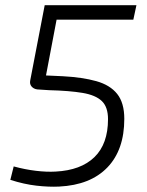

<svg xmlns="http://www.w3.org/2000/svg" viewBox="-20 -710 570 743"><path d="M508 -690 496 -634H199L158 -418L223 -415Q299 -411 352.5 -396Q406 -381 433.5 -346.5Q461 -312 461 -250Q461 -130 395.5 -62Q330 6 209 12Q169 14 121 8.5Q73 3 20 -14L33 -66Q77 -54 119 -49Q161 -44 195 -46Q293 -51 345.5 -102Q398 -153 398 -249Q398 -296 374 -319Q350 -342 299.5 -350.5Q249 -359 170 -361L124 -364Q110 -366 102 -375.5Q94 -385 97 -399L153 -690Z"/></svg>

Font: Exo 2 Light
Style: Italic
Weight: 300
Italic angle: -8°
Designer: Natanael Gama
Foundry: Natanael Gama
Version: Version 2.010